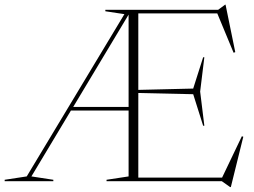

<svg xmlns="http://www.w3.org/2000/svg" viewBox="-38 -756 1059 801"><path d="M406.5 0V-6L498.5 -20V-295H258L93 -20L184.5 -6V0H-18.5V-6L73.5 -20L481 -697L401.5 -709V-715H872L901 -736.5H903L943.5 -538.5L936.5 -536L868.5 -700H539V-381L768 -386.5L809.5 -517H814.5L797 -374L814.5 -231.5H809.5L768 -363L539 -368V-15H888.5L971 -187.5L977 -185.5L925 24.5H922L887.5 0ZM267.5 -310H498.5V-695Z"/></svg>

Font: Newsreader 72pt ExtraLight
Style: Regular
Weight: 275
Designer: Hugues Gentile
Foundry: Production Type
Version: Version 1.003; ttfautohint (v1.8.3)